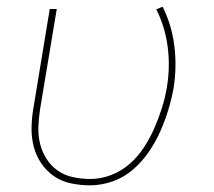

<svg xmlns="http://www.w3.org/2000/svg" viewBox="-20 -547 640 575"><path d="M250 8Q220 8 192 2Q164 -4 141.5 -19.5Q119 -35 103.5 -58Q88 -81 81 -108Q74 -135 74.5 -164.5Q75 -194 80 -223L129 -520H150L100 -220Q96 -194 95 -167.5Q94 -141 100 -116.5Q106 -92 119.5 -71Q133 -50 153 -36Q173 -22 198.5 -16.5Q224 -11 251 -11Q281 -11 312 -22.5Q343 -34 368.5 -56.5Q394 -79 412 -107Q430 -135 443 -165Q456 -195 465.5 -225.5Q475 -256 480 -287Q490 -348 482 -408Q474 -468 448 -519L467 -527Q494 -473 502 -410.5Q510 -348 500 -284Q494 -251 484 -218Q474 -185 460 -153.5Q446 -122 425.5 -92Q405 -62 377.5 -38.5Q350 -15 316.5 -3.5Q283 8 250 8Z"/></svg>

Font: Iosevka Aile Thin
Style: Italic
Weight: 100
Italic angle: -9°
Designer: Belleve Invis
Foundry: Belleve Invis
Version: Version 31.1.0; ttfautohint (v1.8.4)